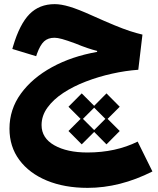

<svg xmlns="http://www.w3.org/2000/svg" viewBox="-20 -574 756 920"><path d="M308.1 53.7 366.2 -4.4 308.1 -62.5 371.6 -126.5 431.2 -66.9 490.2 -126.5 553.7 -62.5 495.6 -4.4 553.7 53.7 490.2 117.7 431.2 58.1 371.6 117.7ZM377.4 -4.4 431.2 49.3 484.9 -4.4 431.2 -58.1ZM242.2 -554.2Q272.5 -554.2 313.5 -542Q354.5 -529.8 421.4 -499.5Q483.4 -471.7 527.1 -453.6Q570.8 -435.5 603 -425Q635.3 -414.6 662.6 -408.2L642.6 -239.7Q581.5 -235.4 516.6 -220.9Q451.7 -206.5 391.4 -183.3Q331.1 -160.2 283.2 -128.7Q235.4 -97.2 207.3 -58.3Q179.2 -19.5 179.2 25.4Q179.2 87.4 240.2 122.1Q301.3 156.7 398.9 156.7Q534.2 156.7 639.6 104.5L710.4 247.6Q554.7 326.2 399.9 326.2Q289.1 326.2 204.6 291.3Q120.1 256.3 72.8 192.6Q25.4 128.9 25.4 42.5Q25.4 -49.8 79.8 -125Q134.3 -200.2 229.2 -252.2Q324.2 -304.2 445.3 -325.2V-330.1Q423.3 -335.4 398.2 -344Q373 -352.5 339.8 -366.2Q299.8 -380.9 277.6 -387Q255.4 -393.1 241.2 -393.1Q210 -393.1 191.2 -375.7Q172.4 -358.4 157.2 -316.4L153.3 -304.7L39.1 -339.4L42.5 -351.6Q74.2 -458.5 121.3 -506.3Q168.5 -554.2 242.2 -554.2Z"/></svg>

Font: Estedad-FD ExtraBold
Style: Regular
Weight: 800
Designer: Amin Abedi
Version: Version 7.3